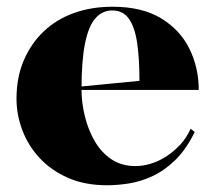

<svg xmlns="http://www.w3.org/2000/svg" viewBox="-20 -535 642 570"><path d="M314 -515Q402 -515 458.5 -480.5Q515 -446 542.5 -390Q570 -334 570 -268H219V-278L394 -295Q394 -362 387 -408.5Q380 -455 362.5 -479.5Q345 -504 313 -504Q284 -504 263.5 -481Q243 -458 232.5 -406.5Q222 -355 222 -270Q222 -230 232 -189.5Q242 -149 261.5 -115.5Q281 -82 311 -62Q341 -42 382 -42Q405 -42 429 -49.5Q453 -57 475 -71.5Q497 -86 515.5 -106Q534 -126 546 -153L558 -143Q533 -92 501 -60.5Q469 -29 433.5 -12.5Q398 4 363.5 9.5Q329 15 298 15Q232 15 182 -7Q132 -29 98 -65.5Q64 -102 46.5 -148Q29 -194 29 -242Q29 -305 50.5 -355.5Q72 -406 110 -442Q148 -478 200 -496.5Q252 -515 314 -515Z"/></svg>

Font: Kalnia Thin SemiBold
Style: Regular
Weight: 600
Version: Version 1.105